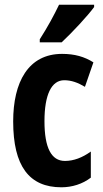

<svg xmlns="http://www.w3.org/2000/svg" viewBox="-20 -786 439 816"><path d="M380 -756V-766H231C210 -722 183 -672 149 -619V-606H242C288 -649 353 -719 380 -756ZM241 10C286 10 331 -4 366 -31V-142C330 -116 293 -102 256 -102C198 -102 169 -158 169 -271C169 -384 199 -445 253 -445C283 -445 311 -435 341 -417L377 -521C339 -545 297 -557 244 -557C100 -557 36 -437 36 -270C36 -80 104 10 241 10Z"/></svg>

Font: Noto Sans Georgian ExtraCondensed Bold
Style: Regular
Weight: 700
Width: 2
Designer: Monotype Design Team, Akaki Razmadze
Foundry: Google LLC
Version: Version 2.005